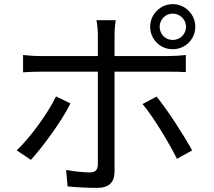

<svg xmlns="http://www.w3.org/2000/svg" viewBox="-20 -869 1040 932"><path d="M755 -739C755 -774 783 -803 818 -803C854 -803 883 -774 883 -739C883 -703 854 -675 818 -675C783 -675 755 -703 755 -739ZM709 -739C709 -678 758 -630 818 -630C879 -630 928 -678 928 -739C928 -799 879 -849 818 -849C758 -849 709 -799 709 -739ZM322 -367 252 -401C213 -320 127 -201 61 -139L130 -93C186 -154 280 -281 322 -367ZM740 -400 672 -364C725 -301 800 -176 839 -98L913 -139C873 -211 793 -336 740 -400ZM92 -602V-518C119 -520 147 -521 177 -521H455V-514C455 -466 455 -125 455 -70C454 -44 443 -32 416 -32C390 -32 344 -36 301 -44L308 36C348 40 408 43 450 43C510 43 536 16 536 -37C536 -108 536 -432 536 -514V-521H801C825 -521 855 -521 882 -519V-602C857 -599 824 -597 800 -597H536V-699C536 -721 539 -757 542 -771H448C452 -756 455 -722 455 -700V-597H177C145 -597 120 -599 92 -602Z"/></svg>

Font: Source Han Sans KR
Style: Regular
Weight: 400
Designer: Ryoko NISHIZUKA 西塚涼子 (kana, bopomofo & ideographs); Paul D. Hunt (Latin, Greek & Cyrillic); Sandoll Communications 산돌커뮤니
Foundry: Adobe
Version: Version 2.004;hotconv 1.0.118;makeotfexe 2.5.65603